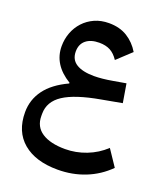

<svg xmlns="http://www.w3.org/2000/svg" viewBox="-166 -743 993 1157"><g transform="rotate(20 331.0 -164.0)"><path d="M341 304Q199 304 119 236.5Q39 169 39 45Q39 -35 86 -99Q133 -163 230 -208V-213Q110 -286 110 -404Q110 -450 125.5 -491Q141 -532 170 -563.5Q199 -595 240 -613.5Q281 -632 332 -632Q401 -632 450 -601.5Q499 -571 530 -519L440 -435Q417 -470 388 -485.5Q359 -501 317 -501Q263 -501 232 -475.5Q201 -450 201 -403Q201 -351 241 -326Q281 -301 355 -301Q405 -301 473 -313L554 -327L574 -207L443 -183Q285 -155 212 -107Q139 -59 139 19V33Q139 102 192.5 137Q246 172 341 172Q410 172 476 146.5Q542 121 593 73L662 176Q599 239 517 271.5Q435 304 341 304Z"/></g></svg>

Font: IBM Plex Arabic SemiBold
Style: Regular
Weight: 600
Designer: Mike Abbink, Paul van der Laan, Pieter van Rosmalen, Wael Morcos, Khajak Apelian
Foundry: Bold Monday
Version: Version 1.0